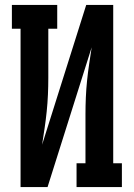

<svg xmlns="http://www.w3.org/2000/svg" viewBox="-20 -755 540 775"><path d="M63 0V-639H28V-735H211V-639H175V-441Q175 -407 173.5 -373Q172 -339 168.5 -305Q165 -271 160 -237.5Q155 -204 150 -171L328 -735H437V-96H472V0H289V-96H325V-294Q325 -328 326.5 -362Q328 -396 331.5 -430Q335 -464 340 -497.5Q345 -531 350 -564L172 0Z"/></svg>

Font: Iosevka Curly Slab
Style: Bold
Weight: 700
Monospace: yes
Designer: Belleve Invis
Foundry: Belleve Invis
Version: Version 22.1.2; ttfautohint (v1.8.4)